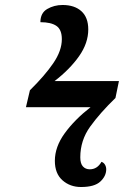

<svg xmlns="http://www.w3.org/2000/svg" viewBox="-20 -740 542 770"><path d="M305 10Q261 10 230.5 -17Q200 -44 200 -95Q200 -151 239.5 -205.5Q279 -260 343 -310H84L100 -378Q160 -437 194 -487Q228 -537 228 -583Q228 -621 206.5 -636Q185 -651 142 -651Q142 -688 169.5 -704Q197 -720 231 -720Q279 -720 306.5 -695Q334 -670 334 -622Q334 -567 297 -514.5Q260 -462 199 -415H457L443 -347Q381 -287 341.5 -232Q302 -177 302 -109Q302 -84 312.5 -72.5Q323 -61 340 -61Q370 -61 387 -91Q396 -88 401 -79.5Q406 -71 406 -61Q406 -34 382.5 -12Q359 10 305 10Z"/></svg>

Font: Noto Serif SemiCondensed SemiBold
Style: Italic
Weight: 600
Width: 4
Italic angle: -12°
Designer: Monotype Design Team
Foundry: Monotype Imaging Inc.
Version: Version 2.014; ttfautohint (v1.8.4.7-5d5b)